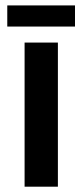

<svg xmlns="http://www.w3.org/2000/svg" viewBox="-20 -703 311 723"><path d="M198 0V-542.7H72.6V0ZM7.4 -603H262.4V-682.6H7.4Z"/></svg>

Font: Secuela Black
Style: Regular
Weight: 900
Designer: Fernando Haro
Foundry: deFharo
Version: Version 1.704